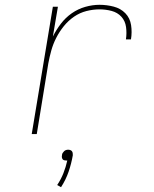

<svg xmlns="http://www.w3.org/2000/svg" viewBox="-20 -558 640 799"><path d="M112 0 200 -530H221L200 -406Q214 -434 233.5 -459.5Q253 -485 279 -503Q305 -521 335 -529.5Q365 -538 394 -538Q424 -538 453 -530.5Q482 -523 501.5 -503Q521 -483 525.5 -453.5Q530 -424 525 -394H504Q508 -420 504.5 -445.5Q501 -471 485 -488.5Q469 -506 444.5 -512.5Q420 -519 394 -519Q367 -519 339.5 -512Q312 -505 288 -488.5Q264 -472 245.5 -449Q227 -426 214 -400.5Q201 -375 193.5 -348Q186 -321 181 -294L133 0ZM234 221 218 212Q234 188 244 162.5Q254 137 260 110Q259 110 258 110Q257 110 256 110Q252 110 247.5 109Q243 108 240.5 104.5Q238 101 237.5 96.5Q237 92 238 88Q238 83 240.5 79Q243 75 246.5 71.5Q250 68 254.5 66.5Q259 65 264 65Q268 65 272.5 66.5Q277 68 279.5 71.5Q282 75 282.5 79Q283 83 283 88Q277 123 265.5 156.5Q254 190 234 221Z"/></svg>

Font: Iosevka Curly ThExObl
Style: Regular
Weight: 100
Width: 7
Italic angle: -9°
Monospace: yes
Designer: Belleve Invis
Foundry: Belleve Invis
Version: Version 11.1.0; ttfautohint (v1.8.3)